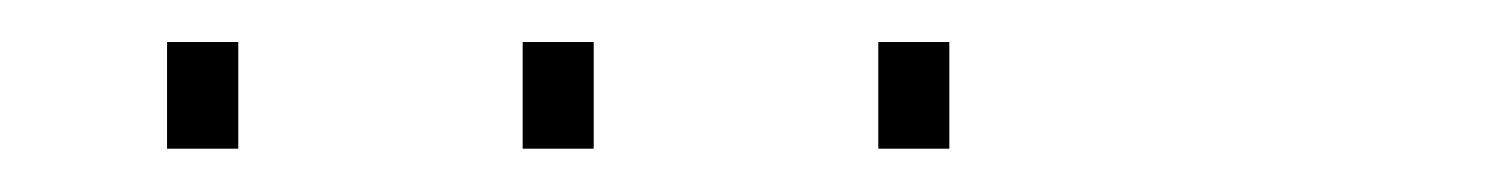

<svg xmlns="http://www.w3.org/2000/svg" viewBox="-20 -653 707 90"><path d="M425 -633.3V-583.3H391.7V-633.3ZM258.3 -633.3V-583.3H225V-633.3ZM91.7 -633.3V-583.3H58.3V-633.3Z"/></svg>

Font: 0xA000-Boxes
Style: Boxes
Weight: 400
Version: Version 0.1